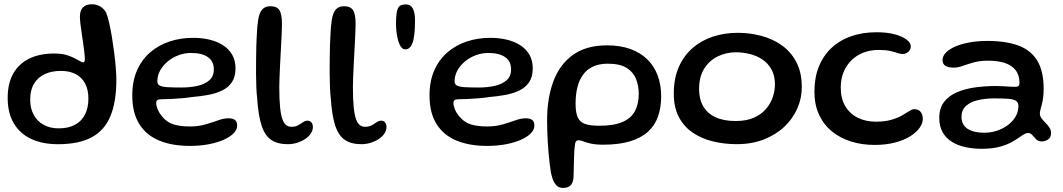

<svg xmlns="http://www.w3.org/2000/svg" viewBox="-20 -660 5062 914"><path d="M255.8 26.5Q182.3 26.5 128.6 1.5Q74.9 -23.6 45.7 -72.9Q16.5 -122.2 16.5 -194.4Q16.5 -262.3 42.9 -309.4Q69.3 -356.4 118.9 -380.8Q168.6 -405.2 237.6 -405.2Q275.7 -405.2 300.8 -396.9Q325.8 -388.6 341.9 -379.3Q353.3 -372.8 362.6 -367.9Q371.8 -363 376.2 -363Q383.9 -363 383.9 -377.7Q383.9 -390.3 381.5 -410.7Q379.2 -431.1 375.8 -455.1Q372.4 -479.1 368.7 -503.1Q365.1 -527.1 362.7 -547.5Q360.4 -568 360.4 -580.2Q360.4 -639.7 417.9 -639.7Q438.7 -639.7 456.2 -629.8Q473.8 -619.9 485.2 -600.1Q492.4 -582.6 499.5 -551.9Q506.6 -521.2 512.8 -483.8Q518.9 -446.4 523.8 -408Q528.7 -369.6 531.3 -335.9Q533.9 -302.2 533.9 -279.7Q533.9 -176.1 506.1 -108.1Q478.2 -40.1 417.2 -6.8Q356.2 26.5 255.8 26.5ZM259.6 -49Q305.2 -49 336.8 -65.9Q368.3 -82.8 384.6 -114.8Q400.8 -146.7 400.8 -190.6Q400.8 -233.8 384.9 -263.1Q369 -292.4 339.9 -307.4Q310.8 -322.5 269.9 -322.5Q225.4 -322.5 192.5 -306.9Q159.6 -291.3 141.6 -261Q123.7 -230.8 123.7 -186.2Q123.7 -144 140.5 -113.3Q157.2 -82.6 187.8 -65.8Q218.4 -49 259.6 -49Z M883.7 34.6Q799.4 34.6 737.8 9.1Q676.2 -16.5 643 -69.7Q609.7 -122.9 609.7 -205.6Q609.7 -273.9 632.4 -325.2Q655.1 -376.4 695 -410.8Q734.8 -445.2 787.4 -462.6Q839.9 -479.9 899.3 -479.9Q939.9 -479.9 976.2 -471.5Q1012.6 -463 1040.8 -445.2Q1069 -427.4 1085.1 -399.8Q1101.1 -372.3 1101.1 -334.4Q1101.1 -294.2 1084 -268.9Q1066.9 -243.6 1037.4 -229.2Q1007.9 -214.9 970.6 -208.1Q933.2 -201.3 892.8 -197.9Q872.7 -194.6 844.6 -192.2Q816.4 -189.8 790.3 -188.7Q764.1 -187.6 749.6 -187.6Q734.7 -187.6 729.1 -183.6Q723.6 -179.6 723.6 -168.9Q723.6 -156.7 730.5 -139.7Q737.4 -122.8 750.4 -107.1Q774.3 -77.7 806 -67.8Q837.8 -58 884.7 -58Q924.9 -58 958.3 -67.8Q991.8 -77.6 1018.7 -87.3Q1045.7 -96.9 1067.1 -96.9Q1086.4 -96.9 1097.6 -89.7Q1108.8 -82.4 1108.8 -61.5Q1108.8 -42.4 1091.6 -25Q1074.4 -7.6 1043.8 5.8Q1013.3 19.2 972.3 26.9Q931.4 34.6 883.7 34.6ZM844.1 -243.4Q884.7 -243.4 919.6 -251.1Q954.6 -258.8 976.2 -277.6Q997.9 -296.4 997.9 -329.4Q997.9 -368.6 969.5 -388.2Q941.2 -407.9 889.5 -407.9Q858.9 -407.9 830 -397.2Q801.2 -386.4 778.5 -367.6Q755.8 -348.7 742.4 -324.5Q729 -300.2 729 -273Q729 -258.9 740.2 -252.8Q751.3 -246.6 776.7 -245Q802 -243.4 844.1 -243.4Z M1349.8 26.4Q1300.8 26.4 1270.7 5.7Q1240.5 -15 1225 -63Q1209.6 -111 1204.1 -192.6Q1201.7 -213.1 1200.3 -243.4Q1199 -273.7 1198.8 -308.7Q1198.7 -343.8 1199.1 -378.1Q1199.4 -412.5 1200.2 -441.6Q1201 -470.8 1202.2 -489.2Q1204.1 -536.8 1209.4 -568.2Q1214.7 -599.5 1228.2 -614.9Q1241.8 -630.3 1267.1 -630.3Q1298.6 -630.3 1310.4 -611.2Q1322.2 -592.1 1322.2 -546.8Q1322.2 -532.5 1321.3 -509.5Q1320.3 -486.5 1318.9 -458.6Q1317.6 -430.6 1315.9 -400.7Q1314.2 -370.8 1312.8 -341.9Q1311.4 -313.1 1310.5 -288.4Q1309.5 -263.8 1309.5 -246.4Q1309.5 -187 1313.3 -149.6Q1317.1 -112.2 1324.6 -92Q1332.1 -71.8 1342.9 -64.1Q1353.7 -56.4 1367.4 -56.4Q1386.3 -56.4 1399.2 -63.6Q1412 -70.8 1422.4 -78.2Q1432.8 -85.5 1444.2 -85.5Q1455.8 -85.5 1462.6 -77.1Q1469.4 -68.6 1469.4 -54.8Q1469.4 -39 1459.5 -24.3Q1449.6 -9.6 1432.7 1.7Q1415.8 12.9 1394.3 19.7Q1372.9 26.4 1349.8 26.4Z M1700.3 26.4Q1651.3 26.4 1621.2 5.7Q1591 -15 1575.5 -63Q1560.1 -111 1554.6 -192.6Q1552.2 -213.1 1550.8 -243.4Q1549.5 -273.7 1549.3 -308.7Q1549.2 -343.8 1549.6 -378.1Q1549.9 -412.5 1550.7 -441.6Q1551.5 -470.8 1552.8 -489.2Q1554.6 -536.8 1559.9 -568.2Q1565.2 -599.5 1578.8 -614.9Q1592.3 -630.3 1617.6 -630.3Q1649.1 -630.3 1660.9 -611.2Q1672.8 -592.1 1672.8 -546.8Q1672.8 -532.5 1671.8 -509.5Q1670.8 -486.5 1669.4 -458.6Q1668.1 -430.6 1666.4 -400.7Q1664.7 -370.8 1663.3 -341.9Q1661.9 -313.1 1661 -288.4Q1660 -263.8 1660 -246.4Q1660 -187 1663.8 -149.6Q1667.6 -112.2 1675.1 -92Q1682.6 -71.8 1693.4 -64.1Q1704.2 -56.4 1717.9 -56.4Q1736.8 -56.4 1749.7 -63.6Q1762.5 -70.8 1772.9 -78.2Q1783.3 -85.5 1794.7 -85.5Q1806.3 -85.5 1813.1 -77.1Q1819.9 -68.6 1819.9 -54.8Q1819.9 -39 1810 -24.3Q1800.1 -9.6 1783.2 1.7Q1766.2 12.9 1744.8 19.7Q1723.4 26.4 1700.3 26.4Z M1908.8 -425.1Q1898.3 -425.1 1890.1 -435.4Q1881.9 -445.8 1876.5 -463.2Q1871.1 -480.8 1868.2 -502Q1865.2 -523.3 1865.2 -545.2Q1865.2 -571.7 1867 -589.8Q1868.8 -607.9 1873.6 -618.7Q1878.4 -629.6 1887.6 -634.3Q1896.8 -639.1 1911.6 -639.1Q1923.5 -639.1 1931.9 -634Q1940.4 -628.8 1945.5 -619.1Q1950.6 -609.3 1953.1 -595.1Q1955.6 -580.9 1955.6 -562.2Q1955.6 -523.4 1952.5 -497.1Q1949.4 -470.7 1943.4 -454.8Q1937.3 -439 1928.7 -432Q1920.1 -425.1 1908.8 -425.1Z M2298.7 34.6Q2214.4 34.6 2152.8 9.1Q2091.2 -16.5 2058 -69.7Q2024.7 -122.9 2024.7 -205.6Q2024.7 -273.9 2047.4 -325.2Q2070.1 -376.4 2110 -410.8Q2149.8 -445.2 2202.4 -462.6Q2254.9 -479.9 2314.3 -479.9Q2354.9 -479.9 2391.2 -471.5Q2427.6 -463 2455.8 -445.2Q2484 -427.4 2500.1 -399.8Q2516.1 -372.3 2516.1 -334.4Q2516.1 -294.2 2499 -268.9Q2481.9 -243.6 2452.4 -229.2Q2422.9 -214.9 2385.6 -208.1Q2348.2 -201.3 2307.8 -197.9Q2287.7 -194.6 2259.6 -192.2Q2231.4 -189.8 2205.3 -188.7Q2179.1 -187.6 2164.6 -187.6Q2149.7 -187.6 2144.1 -183.6Q2138.6 -179.6 2138.6 -168.9Q2138.6 -156.7 2145.5 -139.7Q2152.4 -122.8 2165.4 -107.1Q2189.3 -77.7 2221 -67.8Q2252.8 -58 2299.7 -58Q2339.9 -58 2373.3 -67.8Q2406.8 -77.6 2433.7 -87.3Q2460.7 -96.9 2482.1 -96.9Q2501.4 -96.9 2512.6 -89.7Q2523.8 -82.4 2523.8 -61.5Q2523.8 -42.4 2506.6 -25Q2489.4 -7.6 2458.8 5.8Q2428.3 19.2 2387.3 26.9Q2346.4 34.6 2298.7 34.6ZM2259.1 -243.4Q2299.7 -243.4 2334.6 -251.1Q2369.6 -258.8 2391.2 -277.6Q2412.9 -296.4 2412.9 -329.4Q2412.9 -368.6 2384.5 -388.2Q2356.2 -407.9 2304.5 -407.9Q2273.9 -407.9 2245 -397.2Q2216.2 -386.4 2193.5 -367.6Q2170.8 -348.7 2157.4 -324.5Q2144 -300.2 2144 -273Q2144 -258.9 2155.2 -252.8Q2166.3 -246.6 2191.7 -245Q2217 -243.4 2259.1 -243.4Z M2660.2 234.6Q2646.2 234.6 2635.3 227.6Q2624.5 220.6 2616.5 204.9Q2608.6 189.2 2602.8 163.2Q2599.3 141.4 2596.4 116.8Q2593.4 92.1 2591.2 66.2Q2588.9 40.4 2587.5 13.8Q2586 -12.8 2585.2 -38.4Q2584.4 -64.1 2584.4 -88.2Q2584.4 -192 2614.1 -272.3Q2643.8 -352.6 2706.9 -398.3Q2770.1 -444.1 2870.1 -444.1Q2933.7 -444.1 2981.8 -426.4Q3029.9 -408.7 3062.4 -376.4Q3095 -344.1 3111.2 -299.7Q3127.4 -255.3 3127.4 -201.9Q3127.4 -147.8 3112.2 -105Q3097 -62.2 3064.1 -32.5Q3031.1 -2.7 2978.5 13Q2925.9 28.8 2850.7 28.8Q2815.4 28.8 2792.3 23.4Q2769.2 18.1 2755.9 12.8Q2742.6 7.6 2735.9 7.6Q2726.4 7.6 2721.8 13.6Q2717.2 19.7 2715.7 39.8Q2714.2 49.6 2713.5 68.9Q2712.8 88.2 2712.1 110.3Q2711.4 132.4 2711.1 151.5Q2710.9 170.6 2710.5 180.3Q2708.6 210.9 2695.9 222.8Q2683.2 234.6 2660.2 234.6ZM2832.5 -61.4Q2902.8 -61.4 2943.9 -79.5Q2985.1 -97.6 3002.9 -131.8Q3020.7 -165.9 3020.7 -213.4Q3020.7 -250.6 3008 -283.4Q2995.4 -316.2 2963.5 -336.5Q2931.6 -356.8 2873.7 -356.8Q2832.2 -356.8 2802.9 -343.1Q2773.6 -329.4 2755.2 -304Q2736.9 -278.7 2728.5 -244Q2720 -209.2 2720 -167.1Q2720 -124.6 2730.1 -101.7Q2740.2 -78.8 2764.8 -70.1Q2789.4 -61.4 2832.5 -61.4Z M3486.7 26.3Q3428.2 26.3 3374.5 13.3Q3320.8 0.4 3278.7 -27.9Q3236.5 -56.2 3212 -102.1Q3187.5 -148 3187.5 -214Q3187.5 -286.5 3211.3 -340.8Q3235.1 -395.1 3277 -431.4Q3318.9 -467.7 3374.2 -485.8Q3429.6 -503.8 3492.5 -503.8Q3549.6 -503.8 3604 -489.4Q3658.3 -475.1 3701.9 -444.1Q3745.5 -413.2 3771.2 -363.9Q3796.9 -314.6 3796.9 -244.9Q3796.9 -192.7 3775.7 -144.1Q3754.6 -95.4 3714.3 -57.2Q3674 -18.9 3616.7 3.7Q3559.4 26.3 3486.7 26.3ZM3482.1 -83.9Q3532.9 -83.9 3568.5 -99.6Q3604.1 -115.3 3626.2 -141.1Q3648.4 -166.9 3658.7 -197.5Q3669 -228.1 3669 -258.1Q3669 -300 3652.8 -329.2Q3636.7 -358.4 3609.8 -376.5Q3582.9 -394.6 3549.9 -402.8Q3516.9 -411.1 3482.6 -411.1Q3437.6 -411.1 3397.6 -391.9Q3357.6 -372.7 3332.7 -333.9Q3307.9 -295.1 3307.9 -235.9Q3307.9 -187.9 3327.8 -153.8Q3347.7 -119.7 3386.5 -101.8Q3425.3 -83.9 3482.1 -83.9Z M4142.8 29.9Q4083.5 29.9 4031.8 13.8Q3980 -2.4 3940.6 -34.3Q3901.2 -66.2 3879.1 -113.7Q3857 -161.2 3857 -223.9Q3857 -290.2 3877.9 -342.4Q3898.8 -394.7 3937.8 -431.4Q3976.7 -468.1 4031.2 -487.3Q4085.8 -506.5 4152.6 -506.5Q4204.1 -506.5 4240.5 -496.4Q4276.9 -486.4 4296.3 -471Q4315.8 -455.7 4315.8 -439.5Q4315.8 -429.3 4310.2 -420.9Q4304.8 -412.4 4295.9 -407.6Q4287.1 -402.8 4277.1 -402.8Q4265.6 -402.8 4252.2 -407.7Q4238.8 -412.6 4217.8 -417.4Q4196.9 -422.3 4162.6 -422.3Q4122.5 -422.3 4089.6 -409.3Q4056.7 -396.3 4032.6 -372.4Q4008.5 -348.4 3995.4 -315.7Q3982.3 -283 3982.3 -243.4Q3982.3 -190.4 4004.1 -154.2Q4025.9 -118 4063.6 -99.4Q4101.3 -80.8 4148.9 -80.8Q4192.4 -80.8 4223 -89.7Q4253.6 -98.6 4274.3 -110.5Q4295.1 -122.4 4308.6 -131.3Q4322.1 -140.2 4331.1 -140.2Q4347.7 -140.2 4356.7 -133Q4365.7 -125.8 4369.3 -115.2Q4373 -104.7 4373 -94.7Q4373 -72.9 4357.3 -50.9Q4341.6 -28.9 4312 -10.6Q4282.4 7.7 4239.6 18.8Q4196.9 29.9 4142.8 29.9Z M4652.6 48.3Q4612 48.3 4575.7 40.4Q4539.3 32.5 4511.3 15Q4483.2 -2.5 4467.3 -30.6Q4451.3 -58.7 4451.3 -98.9Q4451.3 -144.9 4474 -174.5Q4496.6 -204.1 4535.3 -220.7Q4573.9 -237.4 4622.5 -244Q4671.1 -250.6 4723 -250.6Q4739 -250.6 4755.6 -249.5Q4772.2 -248.4 4786.7 -247.5Q4801.2 -246.6 4811.1 -246.6Q4823.9 -246.6 4828.5 -250.8Q4833.1 -255.1 4833.1 -265.6Q4833.1 -284.8 4828.3 -299.9Q4823.5 -314.9 4814.5 -326.4Q4805.5 -337.9 4793 -345.9Q4773.1 -359.4 4744.7 -365.2Q4716.4 -371.1 4683.9 -371.1Q4645.4 -371.1 4615.8 -363Q4586.2 -354.8 4563.2 -346.4Q4540.2 -338 4521 -338Q4494.8 -338 4480.8 -346.6Q4466.8 -355.1 4466.8 -373.9Q4466.8 -393.3 4483.3 -410Q4499.8 -426.6 4529 -439.1Q4558.2 -451.5 4597.1 -458.4Q4636 -465.2 4680.2 -465.2Q4768.6 -465.2 4828.2 -443.1Q4887.8 -420.9 4918 -371.1Q4948.2 -321.3 4948.2 -237.6Q4948.2 -212.7 4945.5 -194Q4942.8 -175.3 4939.2 -161.6Q4935.7 -147.9 4933 -137.9Q4930.2 -127.8 4930.2 -119.7Q4930.2 -107.5 4938.2 -96.8Q4946.1 -86.1 4956.8 -75.5Q4967.4 -65 4975.4 -53.2Q4983.3 -41.5 4983.3 -27.1Q4983.3 -5.4 4969.3 3.9Q4955.2 13.3 4938.6 13.3Q4922.8 13.3 4912.7 3.2Q4902.7 -6.9 4894.3 -16.9Q4885.9 -26.9 4874.1 -26.9Q4867.1 -26.9 4858.8 -23Q4850.6 -19.1 4838.3 -10.3Q4823.7 0.5 4800.2 14.2Q4776.8 28 4741 38.2Q4705.2 48.3 4652.6 48.3ZM4665.9 -28.2Q4696.8 -28.2 4725.8 -37.7Q4754.8 -47.2 4777.9 -64.5Q4801 -81.8 4814.6 -105Q4828.1 -128.2 4828.1 -155.4Q4828.1 -172.4 4816.7 -180Q4805.2 -187.6 4779.9 -189.6Q4754.5 -191.6 4712.2 -191.6Q4671.1 -191.6 4635.6 -183.4Q4600.1 -175.1 4578.6 -155.9Q4557.1 -136.6 4557.1 -103.4Q4557.1 -77.9 4570.2 -61.3Q4583.2 -44.8 4607.6 -36.5Q4631.9 -28.2 4665.9 -28.2Z"/></svg>

Font: Gluten Thin
Style: Regular
Weight: 100
Designer: Tyler Finck
Foundry: Etcetera Type Company
Version: Version 1.300